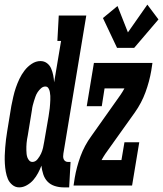

<svg xmlns="http://www.w3.org/2000/svg" viewBox="-41 -802 705 830"><path d="M42 8Q25 8 12 -3Q-1 -14 -7 -28.5Q-13 -43 -16 -60Q-19 -77 -20 -94.5Q-21 -112 -20.5 -129.5Q-20 -147 -18.5 -164.5Q-17 -182 -15 -199.5Q-13 -217 -10 -234L8 -344Q12 -364 16.5 -384Q21 -404 27.5 -423Q34 -442 43 -461Q52 -480 65 -497Q78 -514 96 -526Q114 -538 134 -538Q150 -538 162 -529Q174 -520 180 -506Q186 -492 189 -477Q192 -462 193 -446L223 -625H207L213 -735H332L233 -138Q232 -132 232 -126Q232 -120 234 -114.5Q236 -109 241 -105.5Q246 -102 252 -102H264L258 8H234Q214 8 195.5 2Q177 -4 164.5 -17Q152 -30 146 -48.5Q140 -67 138 -86Q132 -70 123.5 -54Q115 -38 103.5 -24.5Q92 -11 75.5 -1.5Q59 8 42 8ZM99 -102Q112 -102 121.5 -114Q131 -126 136.5 -138Q142 -150 145 -163Q148 -176 150 -189L169 -299Q170 -308 171.5 -316.5Q173 -325 174 -334Q175 -343 175.5 -352Q176 -361 176.5 -370Q177 -379 176.5 -387.5Q176 -396 174.5 -404.5Q173 -413 168.5 -420.5Q164 -428 155 -428Q145 -428 136.5 -420.5Q128 -413 122 -404Q116 -395 112.5 -385Q109 -375 106 -365.5Q103 -356 100.5 -346Q98 -336 97 -326L79 -216Q77 -208 76 -200Q75 -192 74 -184Q73 -176 73 -168Q73 -160 73 -152Q73 -144 74 -136Q75 -128 77.5 -121Q80 -114 85.5 -108Q91 -102 99 -102ZM465 -595 404 -724 467 -776 512 -662 596 -782 644 -718 539 -595ZM277 0 282 -33Q290 -80 307 -126.5Q324 -173 354 -214L480 -392Q485 -399 489 -406Q493 -413 497 -420H411L399 -343H334L365 -530H618L613 -497Q605 -450 588 -403.5Q571 -357 542 -316L415 -138Q410 -131 406 -124Q402 -117 398 -110H484L497 -187H561L530 0Z"/></svg>

Font: Iosevka Curly Slab XBdEx
Style: Italic
Weight: 800
Width: 7
Italic angle: -9°
Monospace: yes
Designer: Belleve Invis
Foundry: Belleve Invis
Version: Version 11.1.0; ttfautohint (v1.8.3)